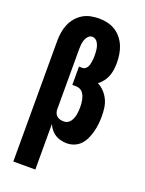

<svg xmlns="http://www.w3.org/2000/svg" viewBox="-174 -825 849 1123"><g transform="rotate(20 250.0 -264.0)"><path d="M56 215V-535Q56 -561 60 -587.5Q64 -614 74 -638.5Q84 -663 101 -683.5Q118 -704 140.5 -718Q163 -732 189.5 -737.5Q216 -743 242 -743Q269 -743 295 -737Q321 -731 343.5 -717Q366 -703 383 -682Q400 -661 410 -636.5Q420 -612 424 -585.5Q428 -559 428 -533Q428 -512 425 -491Q422 -470 414.5 -450.5Q407 -431 394 -414Q381 -397 364 -385Q387 -373 405 -354Q423 -335 434 -311.5Q445 -288 448.5 -262.5Q452 -237 452 -211Q452 -187 449.5 -163Q447 -139 441 -115.5Q435 -92 425 -69.5Q415 -47 399 -29Q383 -11 360 -1.5Q337 8 313 8Q294 8 275 3.5Q256 -1 240 -11Q224 -21 212 -36.5Q200 -52 193 -69V215ZM253 -106Q265 -106 275.5 -111.5Q286 -117 293 -126.5Q300 -136 304.5 -147.5Q309 -159 311 -170.5Q313 -182 314 -193.5Q315 -205 315 -217Q315 -229 314 -240.5Q313 -252 310.5 -263.5Q308 -275 303.5 -286Q299 -297 291.5 -306Q284 -315 273 -319.5Q262 -324 250 -324H227V-438H250Q259 -438 266.5 -444Q274 -450 278.5 -458Q283 -466 285 -475Q287 -484 288.5 -493Q290 -502 290.5 -511.5Q291 -521 291 -530Q291 -540 290.5 -550Q290 -560 288.5 -570Q287 -580 283.5 -590Q280 -600 275 -608.5Q270 -617 261 -623Q252 -629 242 -629Q227 -629 216.5 -618Q206 -607 201 -593Q196 -579 194.5 -564.5Q193 -550 193 -535V-155Q194 -144 198.5 -134Q203 -124 212 -117.5Q221 -111 231.5 -108.5Q242 -106 253 -106Z"/></g></svg>

Font: Iosevka Term Curly Heavy
Style: Regular
Weight: 900
Designer: Belleve Invis
Foundry: Belleve Invis
Version: Version 32.3.0